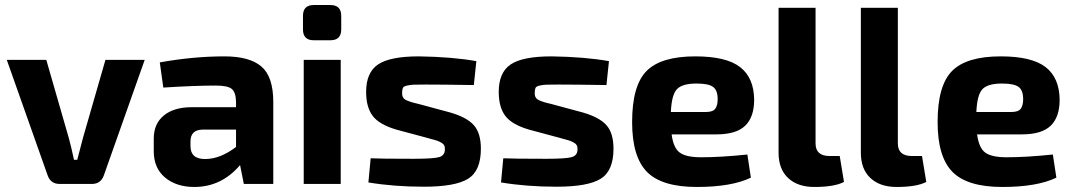

<svg xmlns="http://www.w3.org/2000/svg" viewBox="-20 -731 4266 763"><path d="M555 -493 393 -35Q381 0 345 0H217Q181 0 169 -35L7 -493H164L253 -184Q264 -144 274 -96H287L310 -184L399 -493Z M629 -383 615 -483Q748 -507 872 -507Q972 -507 1019 -466.5Q1066 -426 1066 -326V0H949L934 -75Q860 12 752 12Q681 12 636 -25.5Q591 -63 591 -130V-180Q591 -239 631 -272Q671 -305 742 -305H918V-327Q917 -365 900.5 -378Q884 -391 837 -391Q755 -391 629 -383ZM737 -169V-150Q737 -99 795 -99Q855 -99 918 -147V-216H785Q737 -215 737 -169Z M1227 -711H1293Q1336 -711 1336 -668V-614Q1336 -571 1293 -571H1227Q1184 -571 1184 -614V-668Q1184 -711 1227 -711ZM1334 0H1187V-493H1334Z M1678 -183 1555 -216Q1487 -236 1461 -270.5Q1435 -305 1435 -366Q1435 -443 1482.5 -475Q1530 -507 1645 -507Q1778 -505 1873 -488L1863 -393Q1737 -395 1673 -395Q1638 -395 1624.5 -394.5Q1611 -394 1597.5 -391Q1584 -388 1581 -381.5Q1578 -375 1578 -362Q1578 -357 1578.5 -353Q1579 -349 1581 -345.5Q1583 -342 1584.5 -340Q1586 -338 1590 -335.5Q1594 -333 1596.5 -332Q1599 -331 1605.5 -328.5Q1612 -326 1615.5 -325Q1619 -324 1628.5 -321.5Q1638 -319 1643 -318L1769 -284Q1835 -265 1863 -233.5Q1891 -202 1891 -140Q1891 -52 1840 -20.5Q1789 11 1665 11Q1545 11 1444 -6L1453 -102Q1489 -100 1624 -100Q1701 -100 1724.5 -106.5Q1748 -113 1748 -137Q1748 -142 1747.5 -146Q1747 -150 1745 -153.5Q1743 -157 1741 -159Q1739 -161 1734.5 -163.5Q1730 -166 1727.5 -167.5Q1725 -169 1718 -171.5Q1711 -174 1707 -175Q1703 -176 1693.5 -178.5Q1684 -181 1678 -183Z M2205 -183 2082 -216Q2014 -236 1988 -270.5Q1962 -305 1962 -366Q1962 -443 2009.5 -475Q2057 -507 2172 -507Q2305 -505 2400 -488L2390 -393Q2264 -395 2200 -395Q2165 -395 2151.5 -394.5Q2138 -394 2124.5 -391Q2111 -388 2108 -381.5Q2105 -375 2105 -362Q2105 -357 2105.5 -353Q2106 -349 2108 -345.5Q2110 -342 2111.5 -340Q2113 -338 2117 -335.5Q2121 -333 2123.5 -332Q2126 -331 2132.5 -328.5Q2139 -326 2142.5 -325Q2146 -324 2155.5 -321.5Q2165 -319 2170 -318L2296 -284Q2362 -265 2390 -233.5Q2418 -202 2418 -140Q2418 -52 2367 -20.5Q2316 11 2192 11Q2072 11 1971 -6L1980 -102Q2016 -100 2151 -100Q2228 -100 2251.5 -106.5Q2275 -113 2275 -137Q2275 -142 2274.5 -146Q2274 -150 2272 -153.5Q2270 -157 2268 -159Q2266 -161 2261.5 -163.5Q2257 -166 2254.5 -167.5Q2252 -169 2245 -171.5Q2238 -174 2234 -175Q2230 -176 2220.5 -178.5Q2211 -181 2205 -183Z M2827 -197H2649Q2656 -143 2681.5 -124.5Q2707 -106 2766 -106Q2845 -106 2950 -117L2964 -25Q2887 12 2749 12Q2610 12 2551 -48Q2492 -108 2492 -246Q2492 -391 2549.5 -449Q2607 -507 2743 -507Q2866 -507 2921 -464.5Q2976 -422 2977 -335Q2977 -266 2941.5 -231.5Q2906 -197 2827 -197ZM2646 -286H2786Q2813 -286 2822.5 -299Q2832 -312 2832 -337Q2832 -372 2814 -385.5Q2796 -399 2748 -399Q2691 -399 2670 -376.5Q2649 -354 2646 -286Z M3221 -700V-161Q3221 -111 3277 -111H3317L3334 -8Q3296 12 3216 12Q3150 12 3112 -23.5Q3074 -59 3074 -124V-700Z M3548 -700V-161Q3548 -111 3604 -111H3644L3661 -8Q3623 12 3543 12Q3477 12 3439 -23.5Q3401 -59 3401 -124V-700Z M4041 -197H3863Q3870 -143 3895.5 -124.5Q3921 -106 3980 -106Q4059 -106 4164 -117L4178 -25Q4101 12 3963 12Q3824 12 3765 -48Q3706 -108 3706 -246Q3706 -391 3763.5 -449Q3821 -507 3957 -507Q4080 -507 4135 -464.5Q4190 -422 4191 -335Q4191 -266 4155.5 -231.5Q4120 -197 4041 -197ZM3860 -286H4000Q4027 -286 4036.5 -299Q4046 -312 4046 -337Q4046 -372 4028 -385.5Q4010 -399 3962 -399Q3905 -399 3884 -376.5Q3863 -354 3860 -286Z"/></svg>

Font: Exo 2.0
Style: Bold
Weight: 700
Designer: Natanael Gama
Version: Version 1.001;PS 001.001;hotconv 1.0.70;makeotf.lib2.5.58329